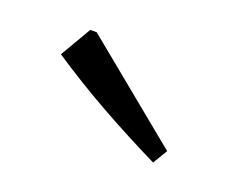

<svg xmlns="http://www.w3.org/2000/svg" viewBox="-45 -802 387 309"><g transform="rotate(20 148.5 -648.0)"><path d="M235 -565Q184 -590 134 -618Q84 -646 36 -678L67 -731H78L250 -590Z"/></g></svg>

Font: Piazzolla Thin
Style: Regular
Weight: 400
Version: Version 2.001